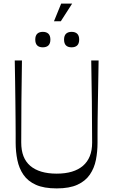

<svg xmlns="http://www.w3.org/2000/svg" viewBox="-20 -1036 630 1067"><path d="M295 11Q224 11 179.5 -9Q135 -29 110.5 -64.5Q86 -100 76.5 -146.5Q67 -193 67 -244Q67 -260 67 -293Q67 -326 66.5 -371Q66 -416 65.5 -470Q65 -524 64 -583Q63 -642 62 -700H102Q100 -586 99 -472Q98 -358 98 -244Q98 -200 110.5 -168Q123 -136 148 -114.5Q173 -93 210 -82Q247 -71 295 -71Q343 -71 379.5 -82Q416 -93 441 -114.5Q466 -136 479 -168Q492 -200 492 -244Q492 -358 490.5 -472Q489 -586 487 -700H528Q527 -642 526 -583Q525 -524 524 -470Q523 -416 522.5 -370.5Q522 -325 522 -292Q522 -259 522 -243Q522 -193 513 -147.5Q504 -102 479.5 -66Q455 -30 410.5 -9.5Q366 11 295 11ZM218 -773Q176 -773 176 -816Q176 -838 187 -848.5Q198 -859 218 -859Q238 -859 249 -848.5Q260 -838 260 -816Q260 -794 249 -783.5Q238 -773 218 -773ZM378 -773Q336 -773 336 -816Q336 -838 347 -848.5Q358 -859 378 -859Q398 -859 409 -848.5Q420 -838 420 -816Q420 -794 409 -783.5Q398 -773 378 -773ZM280 -918 320 -1016H381L318 -918Z"/></svg>

Font: Ojuju
Style: Regular
Weight: 400
Designer: Chisaokwu Joboson, Mirko Velimirovic
Foundry: Udi Foundry
Version: Version 1.000